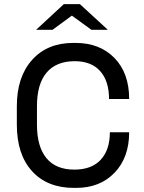

<svg xmlns="http://www.w3.org/2000/svg" viewBox="-20 -905 703 935"><path d="M425 -760 330 -829 236 -760H156L291 -885H369L505 -760ZM348 -696Q466 -696 537.5 -622.5Q609 -549 609 -423H511Q511 -510 468 -558.5Q425 -607 344 -607Q254 -607 207 -551.5Q160 -496 160 -388V-298Q160 -191 206 -135Q252 -79 342 -79Q426 -79 470.5 -127Q515 -175 515 -261H609Q609 -138 538 -64Q467 10 351 10H340Q210 10 136 -71.5Q62 -153 62 -298V-388Q62 -530 136 -613Q210 -696 337 -696Z"/></svg>

Font: Chivo
Style: Regular
Weight: 400
Designer: Hector Gatti
Foundry: Omnibus-Type
Version: Version 1.007;PS 001.007;hotconv 1.0.88;makeotf.lib2.5.64775